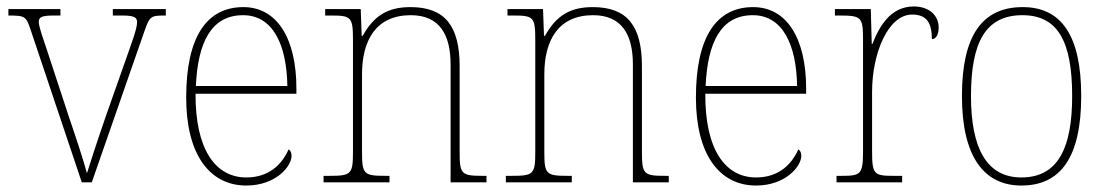

<svg xmlns="http://www.w3.org/2000/svg" viewBox="-20 -564 3424 594"><path d="M76 -468 233 0H264L427 -468C443 -514 447 -516 491 -516H493V-536H329V-516H357C397 -516 404 -510 404 -495C404 -475 389 -436 364 -365L309 -209C276 -114 257 -53 249 -28C239 -66 213 -145 193 -203L126 -407C116 -438 100 -480 100 -496C100 -510 107 -516 146 -516H167V-536H6V-516C58 -516 61 -514 76 -468Z M742 10C833 10 882 -49 882 -82C882 -93 878 -98 873 -102C852 -55 812 -15 742 -15C647 -15 584 -101 585 -274H897V-290C897 -447 836 -542 733 -542C620 -542 556 -451 556 -262C556 -87 628 10 742 10ZM869 -298H586C592 -432 633 -517 732 -517C823 -517 867 -428 869 -298Z M981 0H1185V-20H1173C1105 -20 1100 -25 1100 -95V-334C1100 -439 1143 -517 1251 -517C1341 -517 1374 -455 1374 -365V0H1485V-20H1474C1407 -20 1402 -25 1402 -95V-359C1402 -483 1357 -542 1250 -542C1180 -542 1137 -516 1102 -453H1099L1096 -536H986V-516H1005C1066 -516 1072 -511 1072 -442V-95C1072 -25 1067 -20 999 -20H981Z M1545 0H1749V-20H1737C1669 -20 1664 -25 1664 -95V-334C1664 -439 1707 -517 1815 -517C1905 -517 1938 -455 1938 -365V0H2049V-20H2038C1971 -20 1966 -25 1966 -95V-359C1966 -483 1921 -542 1814 -542C1744 -542 1701 -516 1666 -453H1663L1660 -536H1550V-516H1569C1630 -516 1636 -511 1636 -442V-95C1636 -25 1631 -20 1563 -20H1545Z M2319 10C2410 10 2459 -49 2459 -82C2459 -93 2455 -98 2450 -102C2429 -55 2389 -15 2319 -15C2224 -15 2161 -101 2162 -274H2474V-290C2474 -447 2413 -542 2310 -542C2197 -542 2133 -451 2133 -262C2133 -87 2205 10 2319 10ZM2446 -298H2163C2169 -432 2210 -517 2309 -517C2400 -517 2444 -428 2446 -298Z M2568 0H2771V-20H2745C2684 -20 2678 -24 2678 -97V-280C2678 -398 2727 -519 2802 -519C2847 -519 2863 -493 2863 -443C2877 -443 2884 -459 2884 -479C2884 -515 2856 -544 2807 -544C2735 -544 2700 -482 2679 -428H2677L2674 -536H2563V-516H2575C2645 -516 2650 -512 2650 -441V-97C2650 -24 2643 -20 2583 -20H2568Z M3140 10C3261 10 3325 -77 3325 -267C3325 -455 3263 -542 3144 -542C3018 -542 2956 -453 2956 -267C2956 -78 3025 10 3140 10ZM3140 -15C3032 -15 2984 -106 2984 -267C2984 -433 3029 -517 3143 -517C3252 -517 3297 -437 3297 -267C3297 -111 3256 -15 3140 -15Z"/></svg>

Font: Noto Serif Myanmar SemiCondensed Thin
Style: Regular
Weight: 100
Width: 4
Designer: Ben Mitchell and the Monotype Design Team
Foundry: Monotype Imaging Inc.
Version: Version 2.106